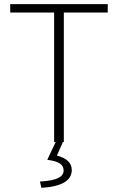

<svg xmlns="http://www.w3.org/2000/svg" viewBox="-20 -679 564 918"><path d="M238.8 0V-619.1H28.8V-659.2H495.1V-619.1H285.2V0H280.8L252 64.9Q322.8 83 323.2 133.8Q323.2 210 178.2 219.2L170.9 189Q233.9 185.1 258.8 171.9Q284.2 159.2 284.2 136.7Q284.2 114.3 266.1 102.5Q248 90.8 206.1 85L246.1 0Z"/></svg>

Font: SourceSansPro-Light
Style: Regular
Weight: 300
Designer: Paul D. Hunt
Foundry: Adobe Systems Incorporated
Version: Version 2.020;PS 2.0;hotconv 1.0.86;makeotf.lib2.5.63406